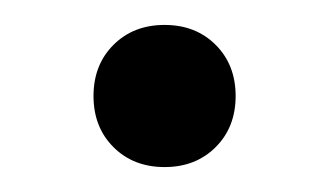

<svg xmlns="http://www.w3.org/2000/svg" viewBox="-20 -329 264 154"><path d="M112 -195Q87 -195 71 -211Q55 -227 55 -252Q55 -277 71 -293Q87 -309 112 -309Q137 -309 153 -293Q169 -277 169 -252Q169 -227 153 -211Q137 -195 112 -195Z"/></svg>

Font: Manuale
Style: Regular
Weight: 400
Designer: Eduardo Tunni / Pablo Cosgaya
Foundry: Eduardo Tunni / Pablo Cosgaya
Version: Version 1.002